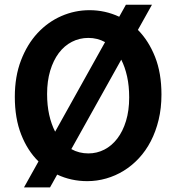

<svg xmlns="http://www.w3.org/2000/svg" viewBox="-20 -769 772 828"><path d="M537.1 -349.1Q537.1 -398.4 528.1 -439.2Q519 -480 502.9 -511.7L287.6 -126Q320.8 -107.4 361.3 -107.4Q397.9 -107.4 429.9 -123.8Q461.9 -140.1 485.8 -171.4Q509.8 -202.6 523.4 -247.3Q537.1 -292 537.1 -349.1ZM183.1 -363.8Q183.1 -314.9 192.1 -274.2Q201.2 -233.4 217.8 -201.2L433.1 -587.4Q399.9 -605.5 361.3 -605.5Q322.8 -605.5 290 -588.6Q257.3 -571.8 233.6 -540.3Q210 -508.8 196.5 -464.1Q183.1 -419.4 183.1 -363.8ZM676.3 -361.3Q676.3 -302.7 664.1 -252.2Q651.9 -201.7 630.4 -160.2Q608.9 -118.7 579.1 -86.7Q549.3 -54.7 513.7 -32.7Q478 -10.7 438 0.7Q397.9 12.2 356.4 12.2Q287.1 12.2 226.6 -16.1L195.8 39.1H83.5L146 -72.8Q98.6 -119.1 71.3 -189Q43.9 -258.8 43.9 -351.6Q43.9 -439.5 70.6 -508.8Q97.2 -578.1 141.8 -626.2Q186.5 -674.3 244.6 -699.7Q302.7 -725.1 366.2 -725.1Q433.6 -725.1 494.1 -696.8L522.9 -748.5H635.3L574.7 -640.1Q621.1 -593.3 648.7 -523.7Q676.3 -454.1 676.3 -361.3Z"/></svg>

Font: Andika New Basic
Style: Bold
Weight: 700
Designer: Victor Gaultney, Annie Olsen, Pablo Ugerman
Foundry: SIL International
Version: Version 5.500; ttfautohint (v1.8.3)